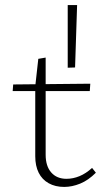

<svg xmlns="http://www.w3.org/2000/svg" viewBox="-20 -730 418 757"><path d="M233 7Q198 7 172 -7.5Q146 -22 132.5 -49Q119 -76 119 -114V-390L131 -498L160 -503V-390V-381V-120Q160 -75 182 -50Q204 -25 242 -25Q268 -25 293.5 -35.5Q319 -46 343 -68L358 -49Q328 -19 296 -6Q264 7 233 7ZM334 -371H30L32 -397L336 -400ZM276 -464 247 -463V-710H284Z"/></svg>

Font: Ysabeau ExtraLight
Style: Regular
Weight: 250
Designer: Christian Thalmann (Catharsis Fonts)
Version: Version 2.002